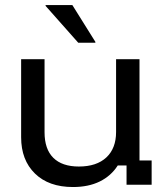

<svg xmlns="http://www.w3.org/2000/svg" viewBox="-20 -736 665 765"><path d="M270.8 9.2Q174.2 9.2 119.2 -44.6Q64.2 -98.3 64.2 -189.2V-500H157.5V-209.2Q157.5 -141.7 192.5 -107.1Q227.5 -72.5 294.2 -72.5Q365 -72.5 403.8 -108.8Q442.5 -145 442.5 -210V-500H535.8V-96.7H584.2V0H484.2V-76.7H449.2Q422.5 -35 377.5 -12.9Q332.5 9.2 270.8 9.2ZM291.7 -565.8 161.7 -712.5V-715.8H268.3L360 -569.2V-565.8Z"/></svg>

Font: Funnel Display Light
Style: Regular
Weight: 400
Version: Version 1.000